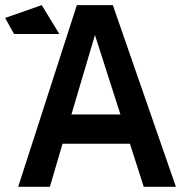

<svg xmlns="http://www.w3.org/2000/svg" viewBox="-75 -720 698 740"><path d="M-4.9 0 221.2 -700.2H359.9L603 0H479L425.8 -166H166L117.2 0ZM-55.2 -650.9 85.9 -700.2 153.8 -588.9H-21ZM200.2 -278.8H389.2L291 -585Z"/></svg>

Font: Cakra Normal
Style: Regular
Weight: 400
Designer: Lucia Kollert, Vojtech Kollert
Foundry: OoM Type
Version: Version 1.000;Glyphs 3.1.1 (3148)